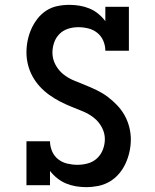

<svg xmlns="http://www.w3.org/2000/svg" viewBox="-20 -763 640 791"><path d="M335 8Q314 8 293 4.5Q272 1 252.5 -7Q233 -15 216 -28.5Q199 -42 186 -59V0H89V-181H186Q186 -160 194.5 -140Q203 -120 219.5 -107Q236 -94 257 -89Q278 -84 299 -84Q321 -84 342.5 -90Q364 -96 380 -111Q396 -126 404 -147Q412 -168 412 -190Q412 -215 399.5 -238.5Q387 -262 366.5 -278Q346 -294 322 -304Q298 -314 274 -323.5Q250 -333 227 -345Q204 -357 183 -372Q162 -387 144.5 -406Q127 -425 114.5 -447.5Q102 -470 95.5 -495.5Q89 -521 89 -547Q89 -572 94 -596.5Q99 -621 109 -643.5Q119 -666 134.5 -686Q150 -706 171 -719.5Q192 -733 216.5 -738Q241 -743 266 -743Q287 -743 308 -739.5Q329 -736 348.5 -728Q368 -720 384.5 -706.5Q401 -693 414 -676V-735H511V-554H414Q414 -575 405.5 -595Q397 -615 380.5 -628Q364 -641 343.5 -646Q323 -651 302 -651Q281 -651 260.5 -644.5Q240 -638 225 -623Q210 -608 203 -587.5Q196 -567 196 -546Q196 -520 208.5 -496.5Q221 -473 241 -457Q261 -441 285.5 -431Q310 -421 333.5 -411.5Q357 -402 380.5 -390.5Q404 -379 424.5 -363.5Q445 -348 463 -329Q481 -310 493.5 -287.5Q506 -265 512.5 -239.5Q519 -214 519 -189Q519 -163 513.5 -138Q508 -113 497.5 -90Q487 -67 470.5 -47.5Q454 -28 432 -15Q410 -2 385 3Q360 8 335 8Z"/></svg>

Font: Iosevka Curly Slab SmBdEx
Style: Regular
Weight: 600
Width: 7
Monospace: yes
Designer: Belleve Invis
Foundry: Belleve Invis
Version: Version 11.1.0; ttfautohint (v1.8.3)